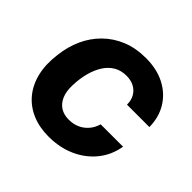

<svg xmlns="http://www.w3.org/2000/svg" viewBox="-140 -697 858 858"><g transform="rotate(45 288.5 -268.0)"><path d="M267.4 10Q208.6 10 162.3 -9.8Q116 -29.6 85 -67.1Q54 -104.7 41.4 -157.4Q28.9 -210 37.4 -275.7Q43.9 -333.6 66.1 -382.7Q88.4 -431.9 125.7 -468.6Q163 -505.4 213.4 -525.9Q263.9 -546.3 327.3 -546.3Q395.7 -546.3 446.6 -520.2Q497.4 -494.1 526.2 -447.5Q555 -400.9 555.7 -338.9H414.1Q414.3 -366.6 402.6 -386.8Q390.9 -407 370.2 -418Q349.6 -429 321.6 -429Q287.3 -429 261.5 -413.6Q235.7 -398.1 218.5 -370.7Q201.3 -343.3 191.8 -307.1Q182.3 -270.9 180.9 -229Q179.4 -189.3 191 -162.1Q202.6 -134.9 224.6 -121.1Q246.6 -107.3 276.9 -107.3Q305.4 -107.3 328.4 -117.4Q351.4 -127.6 368.1 -146.6Q384.9 -165.6 393.3 -193.6H534.6Q524.1 -131.7 486.9 -85.9Q449.6 -40.1 393.1 -15.1Q336.6 10 267.4 10Z"/></g></svg>

Font: Mona Sans
Style: Italic
Weight: 200
Italic angle: -11.6951°
Designer: Deni Anggara
Foundry: GitHub
Version: Version 2.000